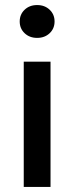

<svg xmlns="http://www.w3.org/2000/svg" viewBox="-20 -740 293 760"><path d="M127 -590Q97 -590 77.5 -608.5Q58 -627 58 -655Q58 -683 77.5 -701.5Q97 -720 127 -720Q157 -720 176.5 -701.5Q196 -683 196 -655Q196 -627 176.5 -608.5Q157 -590 127 -590ZM74 0V-496H180V0Z"/></svg>

Font: Firefly Display Medium
Style: Regular
Weight: 500
Designer: Colophon Foundry, Jonny Pinhorn
Foundry: Colophon Foundry
Version: Version 1.200; ttfautohint (v1.8.3)